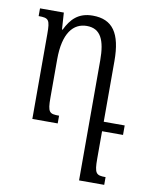

<svg xmlns="http://www.w3.org/2000/svg" viewBox="-83 -562 665 857"><g transform="rotate(10 249.5 -133.5)"><path d="M398 124V0H493V-43H398V-318C398 -444 358 -501 268 -501C202 -501 170 -465 146 -416H143L138 -492H30V-457C76 -457 82 -450 82 -385V0H197V-35C153 -35 145 -40 145 -108V-281C145 -401 189 -451 250 -451C313 -451 335 -401 335 -310V234H449V199C406 199 398 192 398 124Z"/></g></svg>

Font: Noto Serif Armenian ExtraCondensed
Style: Regular
Weight: 400
Width: 2
Designer: Monotype Design Team
Foundry: Monotype Imaging Inc.
Version: Version 2.008